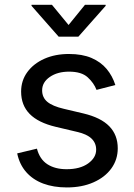

<svg xmlns="http://www.w3.org/2000/svg" viewBox="-20 -781 568 812"><path d="M262.7 11.7Q206.5 11.7 162.8 -4.6Q119.1 -21 90.8 -53.2Q62.5 -85.4 52.7 -132.3L136.2 -152.3Q147.9 -107.4 180.4 -86.4Q212.9 -65.4 261.7 -65.4Q318.8 -65.4 352.8 -89.8Q386.7 -114.3 386.7 -147.9Q386.7 -176.3 366.9 -195.1Q347.2 -213.9 306.6 -223.1L215.8 -244.6Q141.6 -262.2 105.5 -299.1Q69.3 -335.9 69.3 -393.6Q69.3 -440.4 95.7 -476.3Q122.1 -512.2 167.7 -532.5Q213.4 -552.7 271.5 -552.7Q327.6 -552.7 366.9 -535.9Q406.2 -519 430.9 -489.5Q455.6 -460 467.8 -421.4L388.2 -400.9Q377 -430.2 350.8 -454.1Q324.7 -478 272 -478Q223.1 -478 190.7 -455.6Q158.2 -433.1 158.2 -398.9Q158.2 -368.7 180.2 -350.3Q202.1 -332 250 -320.8L332.5 -301.3Q406.7 -283.7 442.4 -246.8Q478 -210 478 -153.8Q478 -106 450.9 -68.6Q423.8 -31.2 375.2 -9.8Q326.7 11.7 262.7 11.7ZM199.7 -760.7 270 -675.3 339.4 -760.7H426.8V-756.3L311.5 -626H228L113.3 -756.3V-760.7Z"/></svg>

Font: Adwaita Sans
Style: Regular
Weight: 400
Designer: Rasmus Andersson
Foundry: rsms
Version: Version 4.001;git-9221beed3